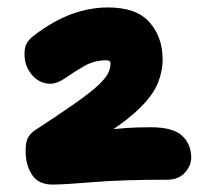

<svg xmlns="http://www.w3.org/2000/svg" viewBox="-20 -883 580 516"><path d="M121 -387Q84 -387 67 -412Q50 -437 49 -471Q48 -501 55.5 -513.5Q63 -526 74 -533Q137 -574 177 -602Q217 -630 238.5 -649Q260 -668 268.5 -682.5Q277 -697 277 -712Q277 -721 266 -721Q233 -721 205.5 -705Q178 -689 156 -673.5Q134 -658 115 -658Q87 -658 67 -680.5Q47 -703 46 -733Q45 -753 51 -765Q57 -777 73 -789Q125 -828 173.5 -845.5Q222 -863 270 -863Q346 -863 381 -824Q416 -785 417 -727Q418 -695 404.5 -660.5Q391 -626 352 -589Q326 -564 285 -536Q300 -537 319 -539Q348 -541 385 -541Q444 -541 468.5 -519Q493 -497 494 -461Q494 -438 477 -419Q460 -400 429 -400Q308 -400 230 -393.5Q152 -387 121 -387Z"/></svg>

Font: Shantell Sans Light ExtraBold
Style: Regular
Weight: 800
Version: Version 1.011;[c5ecc13dd]